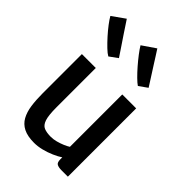

<svg xmlns="http://www.w3.org/2000/svg" viewBox="-257 -1003 1123 1123"><g transform="rotate(45 304.0 -442.0)"><path d="M242 8Q187.5 8 154 -9Q120.5 -26 103 -57.8Q85.5 -89.5 79.2 -133.5Q73 -177.5 73 -231V-557H188V-232Q188 -166 198.2 -135Q208.5 -104 230.2 -95Q252 -86 287 -86Q307.5 -86 330.8 -92.2Q354 -98.5 374.5 -107.2Q395 -116 407 -124V-557H522V8H469Q446 8 432.5 1.2Q419 -5.5 419 -33V-72L421 -50Q398.5 -35 368.2 -21.8Q338 -8.5 305 -0.2Q272 8 242 8ZM436.5 -656.5Q422 -666 400 -687.8Q378 -709.5 354.5 -736.5Q331 -763.5 310.8 -790Q290.5 -816.5 279 -836L361.5 -892.5Q374.5 -872.5 387 -852.8Q399.5 -833 412.2 -813Q425 -793 437.8 -773Q450.5 -753 463.2 -733.2Q476 -713.5 488.5 -693.5ZM192 -656.5Q176.5 -665 154 -686.5Q131.5 -708 107.2 -735Q83 -762 63 -788.2Q43 -814.5 33 -832.5L112.5 -889Q125.5 -869.5 138.5 -849.8Q151.5 -830 164.5 -810.5Q177.5 -791 190.8 -771.5Q204 -752 217 -732.5Q230 -713 243 -693.5Z"/></g></svg>

Font: Tracken
Style: Regular
Weight: 400
Designer: Eben Sorkin
Foundry: Eben Sorkin
Version: Version 2.001